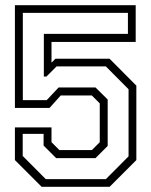

<svg xmlns="http://www.w3.org/2000/svg" viewBox="-20 -720 583 740"><path d="M140.5 0 37.5 -103V-229H178.5V-172L209 -141.5H334L364.5 -172V-321.5L334 -352H214L171 -304H37.5V-700H503V-558.5H178.5V-478.5L193.5 -493.5H402.5L505.5 -390V-103L402.5 0ZM156.5 -29.5H388L475.5 -117.5V-376L388 -464H198L159 -425H149V-589.5H473V-670.5H68V-334H160L206 -383H348L395 -336.5V-157.5L348 -110.5H196.5L148 -159V-204H67.5V-119Z"/></svg>

Font: Tourney Thin Light
Style: Regular
Weight: 300
Version: Version 1.015